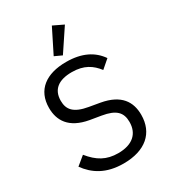

<svg xmlns="http://www.w3.org/2000/svg" viewBox="-227 -1062 1055 1187"><g transform="rotate(-30 300.0 -468.5)"><path d="M298 12C454 12 542 -66 542 -195C542 -287 497 -362 360 -386L285 -399C186 -416 154 -455 154 -518C154 -598 206 -638 301 -638C388 -638 438 -603 477 -552L536 -603C489 -671 414 -710 302 -710C159 -710 69 -644 69 -516C69 -427 113 -350 249 -326L327 -313C423 -297 457 -261 457 -193C457 -109 402 -60 301 -60C217 -60 161 -93 106 -161L45 -111C97 -39 173 12 298 12ZM412 -914 339 -949 254 -779 306 -755Z"/></g></svg>

Font: IBM Mono
Style: Regular
Weight: 400
Monospace: yes
Designer: Mike Abbink, Paul van der Laan, Pieter van Rosmalen
Foundry: Bold Monday
Version: Version 2.3